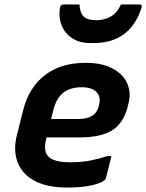

<svg xmlns="http://www.w3.org/2000/svg" viewBox="-20 -833 659 865"><path d="M366 -550Q439 -550 487 -524.5Q535 -499 553.5 -456.5Q572 -414 558 -364L554 -347Q534 -275 483 -244.5Q432 -214 339 -214H190L188 -207Q175 -156 195 -131Q218 -102 297 -102Q347 -102 386 -109.5Q425 -117 464 -130H482Q476 -106 470 -81Q464 -56 457 -30Q456 -26 452 -22Q439 -9 394.5 1.5Q350 12 283 12Q193 12 136.5 -18Q80 -48 59.5 -101.5Q39 -155 56 -224L85 -339Q111 -440 183 -495Q255 -550 366 -550ZM348 -440Q298 -440 266 -416Q234 -392 220 -336L210 -297H337Q371 -297 395 -311.5Q419 -326 426 -359Q436 -397 414 -419Q404 -429 388 -434.5Q372 -440 348 -440ZM414 -742Q450 -742 479 -758.5Q508 -775 525 -813H606Q616 -813 618 -809Q620 -805 615 -791Q563 -639 401 -639H388Q339 -639 306.5 -660Q274 -681 259 -715.5Q244 -750 249 -791Q251 -805 255 -809Q259 -813 269 -813H338Q340 -775 357 -758.5Q374 -742 414 -742Z"/></svg>

Font: Recursive Sn Lnr St
Style: Bold Italic
Weight: 700
Italic angle: -15°
Version: Version 1.079;hotconv 1.0.112;makeotfexe 2.5.65598; ttfautoh